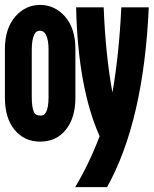

<svg xmlns="http://www.w3.org/2000/svg" viewBox="-20 -567 626 782"><path d="M0 -169.4V-367.2Q0 -452.1 43.5 -501Q84.5 -546.9 143.6 -546.9Q202.1 -546.9 243.7 -501Q287.1 -452.6 287.1 -367.2V-169.4Q287.1 -87.4 248.5 -39.1Q209.5 9.8 143.6 9.8Q78.6 9.8 38.6 -39.1Q0 -86.9 0 -169.4ZM109.4 -365.2V-171.4Q109.4 -128.4 118.7 -109.4Q125 -96.2 145 -96.2Q159.2 -96.2 166.5 -108.4Q177.7 -127.4 177.7 -171.4V-365.2Q177.7 -405.3 167 -425.8Q158.2 -441.9 142.1 -441.9Q127.9 -441.9 120.6 -428.2Q109.4 -406.7 109.4 -365.2ZM585.9 -537.1Q565.4 -73.2 416 195.3H286.1Q343.3 99.6 385.7 -12.2Q297.4 -210.4 290 -537.1H402.3Q409.7 -343.8 438 -189.9Q465.3 -348.1 474.1 -537.1Z"/></svg>

Font: Consola Mono
Style: Bold
Weight: 700
Monospace: yes
Designer: Wojciech Kalinowski "wmk69" (wmk69@o2.pl)
Foundry: Wojciech Kalinowski "wmk69" (wmk69@o2.pl)
Version: Version 2.1.0